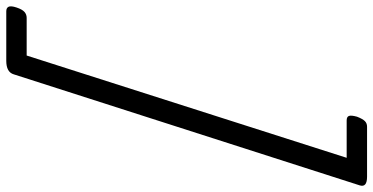

<svg xmlns="http://www.w3.org/2000/svg" viewBox="-344 -806 1190 612"><g transform="rotate(90 251.0 -500.0)"><path d="M-31 42Q-25 24 -17 17Q-9 10 2 10H122L448 -1010H329Q317 -1010 314.5 -1017.5Q312 -1025 317 -1043Q324 -1061 331 -1068Q338 -1075 349 -1075H508Q543 -1075 536 -1052L182 51Q175 75 139 75H-19Q-30 75 -33.5 67.5Q-37 60 -31 42Z"/></g></svg>

Font: Playwrite RO Light
Style: Regular
Weight: 300
Version: Version 1.002